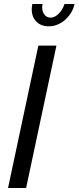

<svg xmlns="http://www.w3.org/2000/svg" viewBox="-20 -936 391 956"><path d="M171 -709H261L110 0H20ZM232 -848Q252 -848 272 -867.5Q292 -887 301 -916H351Q346 -892 333.5 -872Q321 -852 304 -837Q287 -822 266 -813.5Q245 -805 223 -805Q184 -805 161 -828.5Q138 -852 138 -890Q138 -902 141 -916H192Q191 -911 190.5 -907.5Q190 -904 190 -899Q190 -878 201.5 -863Q213 -848 232 -848Z"/></svg>

Font: PTCRaleway Medium
Style: Italic
Weight: 500
Italic angle: -12°
Designer: Matt McInerney, Pablo Impallari, Rodrigo Fuenzalida
Foundry: Matt McInerney, Pablo Impallari, Rodrigo Fuenzalida
Version: Version 3.000g; ttfautohint (v1.5) -l 8 -r 28 -G 28 -x 14 -D